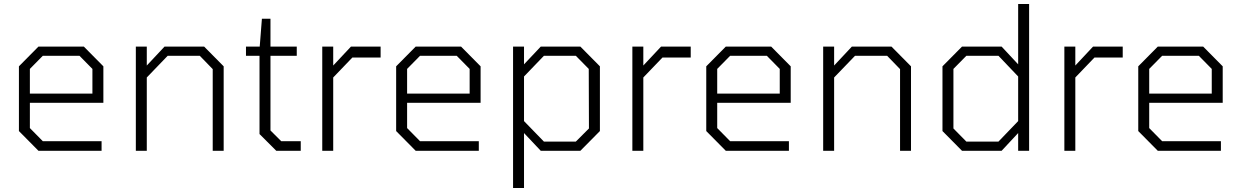

<svg xmlns="http://www.w3.org/2000/svg" viewBox="-20 -757 6234 964"><path d="M173 0 75 -99V-424L173 -523H401L499 -424V-241H130V-114L195 -48H490V0ZM130 -287H444V-411L379 -477H195L130 -411Z M662 0V-523H717V-428L806 -523H1005L1103 -424V0H1048V-410L983 -477H822L717 -368V0Z M1367 0 1283 -84V-477H1215V-523H1284L1295 -663H1338V-523H1470V-477H1338V-102L1392 -48H1490V0Z M1598 0V-523H1653V-428L1742 -523H1891V-468H1749L1653 -368V0Z M2067 0 1969 -99V-424L2067 -523H2295L2393 -424V-241H2024V-114L2089 -48H2384V0ZM2024 -287H2338V-411L2273 -477H2089L2024 -411Z M2556 187V-523H2611V-434L2695 -523H2894L2992 -424V-99L2894 0H2695L2611 -89V187ZM2711 -46H2871L2937 -112L2936 -411L2871 -477H2711L2611 -373V-149Z M3155 0V-523H3210V-428L3299 -523H3448V-468H3306L3210 -368V0Z M3624 0 3526 -99V-424L3624 -523H3852L3950 -424V-241H3581V-114L3646 -48H3941V0ZM3581 -287H3895V-411L3830 -477H3646L3581 -411Z M4113 0V-523H4168V-428L4257 -523H4456L4554 -424V0H4499V-410L4434 -477H4273L4168 -368V0Z M4810 0 4712 -99V-424L4810 -523H5009L5092 -434V-737H5147V0H5092V-89L5009 0ZM4993 -46 5092 -149V-373L4993 -477H4832L4767 -411V-112L4832 -46Z M5324 0V-523H5379V-428L5468 -523H5617V-468H5475L5379 -368V0Z M5793 0 5695 -99V-424L5793 -523H6021L6119 -424V-241H5750V-114L5815 -48H6110V0ZM5750 -287H6064V-411L5999 -477H5815L5750 -411Z"/></svg>

Font: Tomorrow Light
Style: Regular
Weight: 300
Designer: Tony de Marco, Monica Rizzolli
Foundry: Just in Type
Version: Version 2.002